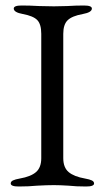

<svg xmlns="http://www.w3.org/2000/svg" viewBox="-20 -673 380 698"><path d="M19 0ZM19 -6Q19 -13 27 -17Q35 -21 52 -24Q92 -31 111 -47.5Q130 -64 130 -98V-550Q130 -585 115.5 -600Q101 -615 63 -622Q30 -628 30 -642Q30 -653 59 -653Q87 -653 123 -651L176 -650L224 -651Q256 -653 285 -653Q314 -653 314 -642Q314 -628 281 -622Q242 -615 226 -599.5Q210 -584 210 -550V-98Q210 -64 229.5 -47.5Q249 -31 289 -24Q306 -21 314 -17Q322 -13 322 -6Q322 5 293 5Q256 5 229 2Q197 0 176 0Q151 0 115 2Q85 5 48 5Q19 5 19 -6Z"/></svg>

Font: EB Garamond
Style: Regular
Weight: 400
Designer: Georg Duffner and Octavio Pardo
Foundry: Georg Duffner
Version: Version 1.000; ttfautohint (v1.6)